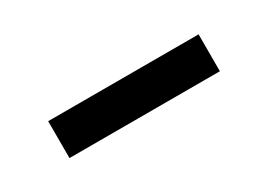

<svg xmlns="http://www.w3.org/2000/svg" viewBox="-16 -488 491 352"><g transform="rotate(-30 229.5 -312.0)"><path d="M388.7 -350.6V-272.5H70.3V-350.6Z"/></g></svg>

Font: GitLab Sans
Style: Regular
Weight: 400
Designer: Rasmus Andersson
Foundry: Modifications by GitLab B.V., manufactured by rsms
Version: Version 4.000;git-c8fb6b7